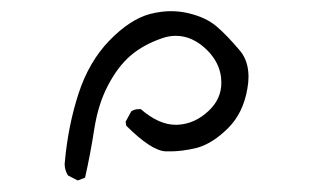

<svg xmlns="http://www.w3.org/2000/svg" viewBox="-20 -832 540 335"><path d="M286.6 -769.5Q316.4 -769.5 341.8 -744.1Q362.3 -723.6 365.7 -697.3Q366.2 -692.4 366.2 -687.5Q366.2 -659.7 344.7 -639.2Q320.3 -615.7 289.6 -614.3Q288.1 -614.3 286.1 -614.3Q257.3 -614.3 225.6 -641.6Q224.1 -641.6 222.7 -641.6Q214.4 -641.6 209 -637.7L199.2 -619.6L200.2 -612.8Q244.1 -568.8 269.5 -567.9Q272.5 -567.9 279.3 -567.9Q286.1 -567.9 298.3 -569.3Q310.5 -570.8 324.2 -574.2Q351.6 -582 378.4 -608.9Q404.3 -634.8 411.6 -677.2Q413.6 -688.5 413.6 -697.8Q413.6 -725.1 399.4 -742.7Q376.5 -770 357.9 -785.9Q339.4 -801.8 308.1 -809.1Q293.9 -812.5 277.6 -812.5Q261.2 -812.5 241.7 -807.6Q207 -798.3 171.1 -761.5Q135.3 -724.6 117.2 -669.2Q99.1 -613.8 93.3 -551.3V-550.8Q92.8 -548.3 92.8 -545.9Q92.8 -535.2 98.6 -525.9L115.7 -517.1L128.4 -522Q137.7 -563 144.5 -606.9Q151.4 -650.9 168.5 -683.1Q185.5 -715.8 208 -735.1Q230.5 -754.4 263.7 -765.6Q275.4 -769.5 286.6 -769.5Z"/></svg>

Font: Bakudai
Style: ExtraLight
Weight: 200
Version: Version 1.48